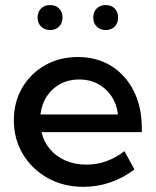

<svg xmlns="http://www.w3.org/2000/svg" viewBox="-20 -721 609 751"><path d="M505.9 -58.1Q415 9.8 306.2 9.8Q228.5 9.8 167 -24.4Q105.5 -58.6 69.8 -117.7Q34.2 -176.8 34.2 -251Q34.2 -321.8 66.9 -377.7Q99.6 -433.6 156.2 -465.8Q212.9 -498 284.7 -498Q358.9 -498 415.3 -462.9Q471.7 -427.7 503.2 -365Q534.7 -302.2 534.7 -219.7V-204.1H142.6Q151.4 -166 175.5 -137.5Q199.7 -108.9 236.1 -93Q272.5 -77.1 317.9 -77.1Q398.9 -77.1 466.8 -129.9ZM138.2 -273.4H441.4Q436.5 -314.5 416 -345Q395.5 -375.5 363 -392.8Q330.6 -410.2 290 -410.2Q249 -410.2 216.3 -392.8Q183.6 -375.5 163.3 -344.7Q143.1 -314 138.2 -273.4ZM393.6 -603.5Q371.6 -603.5 358.2 -617.2Q344.7 -630.9 344.7 -652.3Q344.7 -674.3 358.2 -687.7Q371.6 -701.2 393.6 -701.2Q415.5 -701.2 428.7 -687.7Q441.9 -674.3 441.9 -652.3Q441.9 -630.9 428.7 -617.2Q415.5 -603.5 393.6 -603.5ZM175.8 -603.5Q154.3 -603.5 140.6 -617.2Q127 -630.9 127 -652.3Q127 -674.3 140.6 -687.7Q154.3 -701.2 175.8 -701.2Q197.8 -701.2 211.2 -687.7Q224.6 -674.3 224.6 -652.3Q224.6 -630.9 211.2 -617.2Q197.8 -603.5 175.8 -603.5Z"/></svg>

Font: Kumbh Sans Medium
Style: Regular
Weight: 500
Version: Version 1.005